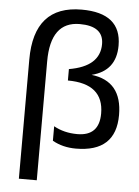

<svg xmlns="http://www.w3.org/2000/svg" viewBox="-59 -743 701 966"><g transform="rotate(5 292.0 -260.5)"><path d="M73.2 176.8V-425.3Q73.2 -698.2 314.5 -698.2Q514.6 -698.2 514.6 -534.2Q514.6 -406.2 392.1 -375.5Q547.4 -357.4 547.4 -186Q547.4 1 345.2 1Q278.8 1 227.1 -28.3V-101.6Q279.3 -72.3 346.2 -72.3Q457 -72.3 457 -186Q457 -336.4 275.9 -336.9V-394.5Q431.2 -420.9 431.2 -534.2Q431.2 -625 311 -625Q163.6 -625 163.6 -423.8V176.8Z"/></g></svg>

Font: Sansation
Style: Regular
Weight: 400
Designer: Bernd Montag
Version: Version 1.301